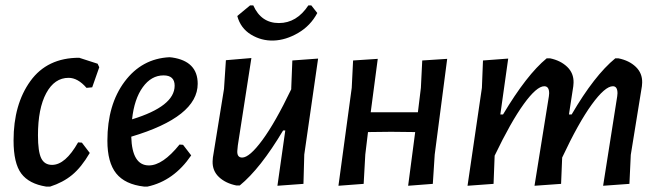

<svg xmlns="http://www.w3.org/2000/svg" viewBox="-20 -681 2426 708"><path d="M272 -468 340 -446 346 -433 320 -359 299 -357Q267 -394 233 -394Q181 -394 150.5 -337.5Q120 -281 120 -182Q120 -122 132 -97.5Q144 -73 172 -73Q221 -73 268 -156L282 -155L311 -117Q280 -64 246 -36Q212 -8 165 7H150Q87 -3 58.5 -41Q30 -79 30 -163Q30 -296 92 -382Q154 -468 272 -468Z M685 -108Q621 -14 524 7H511Q441 -1 408.5 -41.5Q376 -82 376 -162Q376 -295 439.5 -380Q503 -465 605 -470L615 -469Q709 -455 709 -372Q709 -250 464 -177Q467 -71 529 -71Q580 -71 642 -148L655 -147ZM583 -403Q538 -403 506.5 -359.5Q475 -316 467 -241Q624 -289 624 -365Q624 -403 583 -403Z M1128 -661 1150 -633Q1125 -586 1079.5 -559.5Q1034 -533 989 -531.5Q944 -530 905.5 -553.5Q867 -577 855 -622L902 -661H914Q943 -596 1008.5 -596Q1074 -596 1117 -661ZM907 -467 857 -145 855 -124Q854 -100 873 -100Q900 -100 947.5 -164.5Q995 -229 1054 -352V-357L1058 -458L1153 -465L1102 -111L1099 -3L1003 4L1032 -200H1024Q940 -59 864 3H852Q812 -5 787.5 -28Q763 -51 764 -86L765 -100L806 -353L813 -459Z M1373 -464 1347 -267H1521L1532 -357L1537 -458L1629 -464L1583 -111L1576 -3L1485 4L1511 -194L1422 -195L1337 -194L1327 -111L1321 -3L1228 4L1277 -357L1282 -458Z M1854 -465 1825 -259H1835Q1922 -405 1996 -466H2008Q2047 -458 2071.5 -434.5Q2096 -411 2095 -376L2094 -363L2078 -259H2088Q2172 -403 2249 -466H2260Q2300 -458 2324.5 -434.5Q2349 -411 2348 -376L2347 -363L2306 -110L2301 -3L2204 4L2256 -326L2257 -337Q2257 -363 2240 -363Q2211 -363 2162 -295.5Q2113 -228 2053 -100L2049 -3L1951 4L2004 -326L2005 -337Q2005 -363 1987 -363Q1959 -363 1911.5 -297.5Q1864 -232 1804 -107L1800 -3L1704 4L1757 -357L1761 -458Z"/></svg>

Font: Alegreya Sans Medium
Style: Italic
Weight: 500
Italic angle: -7°
Designer: Juan Pablo del Peral
Foundry: Huerta Tipografica
Version: Version 2.007